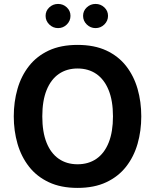

<svg xmlns="http://www.w3.org/2000/svg" viewBox="-20 -940 780 966"><path d="M370.2 -714.1Q286 -714.1 225.3 -685.8Q164.7 -657.4 125.7 -607.6Q86.6 -557.7 68 -492.7Q49.3 -427.7 49.3 -354.6Q49.3 -281.7 68.1 -216.6Q87 -151.5 126 -101.6Q165 -51.7 225.7 -23.2Q286.3 5.4 370.2 5.4Q454.2 5.4 514.8 -23.2Q575.5 -51.7 614.5 -101.6Q653.5 -151.5 672.2 -216.6Q690.8 -281.7 690.8 -354.6Q690.8 -427.7 672.2 -492.7Q653.5 -557.7 614.7 -607.6Q575.8 -657.4 515.2 -685.8Q454.5 -714.1 370.2 -714.1ZM370.2 -595.4Q424.8 -595.4 464.7 -568Q504.5 -540.5 526.4 -486.9Q548.4 -433.2 548.4 -354.6Q548.4 -276.4 526.8 -222.6Q505.2 -168.8 465.2 -141.1Q425.1 -113.5 370.2 -113.5Q315.5 -113.5 275.6 -141.1Q235.6 -168.8 214.2 -222.4Q192.8 -276 192.8 -354.6Q192.8 -433.2 214.5 -486.9Q236.3 -540.5 276.1 -568Q316 -595.4 370.2 -595.4ZM209.4 -860.2Q209.4 -835.1 228 -816.8Q246.6 -798.6 272.2 -798.6Q297.9 -798.6 316.2 -816.8Q334.6 -835.1 334.6 -860.2Q334.6 -885.4 316.2 -902.8Q297.9 -920.2 272.2 -920.2Q246.6 -920.2 228 -902.8Q209.4 -885.4 209.4 -860.2ZM398 -860.2Q398 -835.1 416.6 -816.8Q435.2 -798.6 460.7 -798.6Q486.5 -798.6 505 -816.8Q523.5 -835.1 523.5 -860.2Q523.5 -885.4 505 -902.8Q486.5 -920.2 460.7 -920.2Q435.2 -920.2 416.6 -902.8Q398 -885.4 398 -860.2Z"/></svg>

Font: Estedad VF
Style: Regular
Weight: 100
Designer: Amin Abedi
Version: Version 7.3